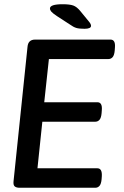

<svg xmlns="http://www.w3.org/2000/svg" viewBox="-20 -887 586 907"><path d="M379 -751Q354 -751 340.5 -755Q327 -759 309 -772L249 -811Q228 -825 222 -832.5Q216 -840 216 -847Q216 -867 276 -867Q309 -867 326 -861Q343 -855 360 -834L401 -784Q410 -773 410 -765Q410 -751 379 -751ZM73 0Q57 0 49.5 -6.5Q42 -13 44 -31L110 -666Q113 -700 146 -700H502Q526 -700 523 -663L522 -649Q520 -626 512 -617Q504 -608 492 -608H211L189 -404H440Q464 -404 461 -367L460 -353Q458 -330 450 -321Q442 -312 430 -312H180L157 -92H440Q463 -92 461 -55L460 -41Q458 -18 450 -9Q442 0 430 0Z"/></svg>

Font: Asap Medium
Style: Italic
Weight: 500
Italic angle: -6°
Designer: Pablo Cosgaya
Foundry: Omnibus-Type
Version: Version 3.001; ttfautohint (v1.8.3)